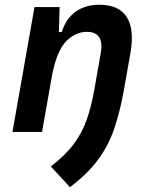

<svg xmlns="http://www.w3.org/2000/svg" viewBox="-20 -547 626 796"><path d="M31.7 0 123 -517.6H227.1L224.1 -414.1H236.3Q252.4 -468.3 292.7 -497.8Q333 -527.3 392.1 -527.3Q473.1 -527.3 505.6 -476.1Q538.1 -424.8 520.5 -325.2L493.7 -174.3Q477.1 -81.5 452.9 -11.5Q428.7 58.6 385.7 116.2Q342.8 173.8 270 229L190.9 143.1Q251.5 96.2 286.1 49.6Q320.8 2.9 339.6 -50.8Q358.4 -104.5 370.6 -173.3L397.5 -325.2Q413.6 -415 340.3 -415Q293 -415 254.6 -376.2Q216.3 -337.4 196.3 -237.8L154.3 0Z"/></svg>

Font: Cascadia Code PL SemiBold
Style: Italic
Weight: 600
Italic angle: -10°
Monospace: yes
Designer: Aaron Bell
Foundry: Saja Typeworks
Version: Version 2404.023; ttfautohint (v1.8.4)